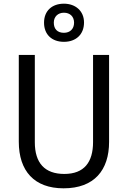

<svg xmlns="http://www.w3.org/2000/svg" viewBox="-20 -1012 694 1042"><path d="M327 -785C391 -785 436 -824 436 -890C436 -953 389 -992 327 -992C262 -992 219 -953 219 -889C219 -824 262 -785 327 -785ZM327 -834C291 -834 272 -855 272 -889C272 -922 295 -943 327 -943C360 -943 382 -922 382 -889C382 -855 360 -834 327 -834ZM572 -242V-714H485V-241C485 -132 437 -68 329 -68C223 -68 169 -127 169 -240V-714H82V-243C82 -84 166 10 325 10C492 10 572 -89 572 -242Z"/></svg>

Font: Noto Sans Khmer UI SemiCondensed
Style: Regular
Weight: 400
Width: 4
Designer: Danh Hong and the Monotype Design Team
Foundry: Monotype Imaging Inc.
Version: Version 2.002